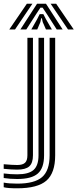

<svg xmlns="http://www.w3.org/2000/svg" viewBox="-106 -804 418 1037"><path d="M-13 213Q-65.8 213 -86 207.2V182.2Q-58.5 187.8 -13 187.8Q80.8 187.8 121.4 152.4Q162 117 162 35V-600H192V35Q192 130.5 144.5 171.8Q97 213 -13 213ZM-13 162.8Q-52.8 162.8 -86 157.5V132.8Q-66 135.2 -49 136.4Q-32 137.5 -13 137.5Q48.8 137.5 75.4 113.8Q102 90 102 35V-600H132V35Q132 103.5 98.4 133.1Q64.8 162.8 -13 162.8ZM-13 112.2Q-43.5 112.2 -86 107.8V83Q-38.2 87.2 -13 87.2Q16.5 87.2 29.2 75.1Q42 63 42 35V-600H72V35Q72 76.5 52.2 94.4Q32.5 112.2 -13 112.2ZM-55.8 -645 39.2 -784H69.2L-24.8 -645ZM4.2 -645 94.2 -784H142.2L232.2 -645H200.2L148.5 -726L124.2 -762.5H112.2L88 -725.8L36.2 -645ZM261.2 -645 167.2 -784H197.2L292.2 -645ZM63.2 -645 94.8 -700.8 108.2 -727.5H128.2L142 -700.8L174.2 -645H142.2L124.8 -684.5L120.2 -705.2H116.2L112 -684.5L95.2 -645Z"/></svg>

Font: Big Shoulders Inline Display Black
Style: Regular
Weight: 900
Designer: Patric King
Foundry: XO Type Co
Version: Version 1.000